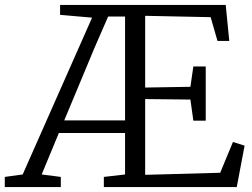

<svg xmlns="http://www.w3.org/2000/svg" viewBox="-50 -763 1026 783"><path d="M-30.5 0V-41.5L42.5 -51.5L325.5 -691L195 -702.5V-743H870.5L885 -596H837L809 -693L542 -698.5V-406L726.5 -409L738.5 -492H789V-271H738.5L726.5 -357L542 -359V-50L848 -58.5L900 -184L947.5 -169L915.5 0H373.5V-41.5L460 -51.5V-220.5H190L120 -51.5L198 -41.5V0ZM212 -272H460V-695.5H391L335 -567Z"/></svg>

Font: Merriweather 20pt Light
Style: Regular
Weight: 300
Version: Version 2.100